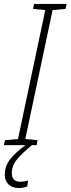

<svg xmlns="http://www.w3.org/2000/svg" viewBox="-59 -734 357 971"><path d="M-39 0 -34 -25 32 -31 170 -683 108 -689 113 -714H278L272 -689L207 -683L69 -31L131 -25L126 0ZM36 217Q3 217 -16 198.5Q-35 180 -35 149Q-35 107 -8 72Q19 37 74 -3L103 0Q54 39 27 72Q0 105 1 143Q1 185 44 185Q54 185 64 183.5Q74 182 83 179L79 209Q71 212 60.5 214.5Q50 217 36 217Z"/></svg>

Font: Noto Sans Condensed ExtraLight
Style: Italic
Weight: 200
Width: 3
Italic angle: -12°
Designer: Monotype Design Team
Foundry: Monotype Imaging Inc.
Version: Version 2.013; ttfautohint (v1.8.4.7-5d5b)